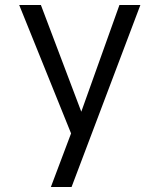

<svg xmlns="http://www.w3.org/2000/svg" viewBox="-20 -570 640 770"><path d="M184 180 265 -35 57 -550H144L306 -122L459 -550H543L267 180Z"/></svg>

Font: Tiny Light
Style: Regular
Weight: 300
Monospace: yes
Designer: Philipp Nurullin, Konstantin Bulenkov
Foundry: JetBrains
Version: Version 2.251; ttfautohint (v1.8.4.7-5d5b)